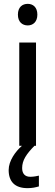

<svg xmlns="http://www.w3.org/2000/svg" viewBox="-20 -757 286 997"><path d="M124 -625C151 -625 174 -643 174 -681C174 -720 151 -737 124 -737C96 -737 73 -720 73 -681C73 -643 96 -625 124 -625ZM137 161C111 161 95 146 95 116C95 75 117 43 159 0H167V-536H80V0H94C60 30 25 78 25 126C25 185 56 220 123 220C148 220 164 216 182 211V155C172 157 157 161 137 161Z"/></svg>

Font: Noto Sans Thai
Style: Regular
Weight: 400
Designer: Monotype Design Team
Foundry: Monotype Imaging Inc.
Version: Version 1.901